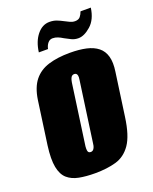

<svg xmlns="http://www.w3.org/2000/svg" viewBox="-127 -726 640 805"><g transform="rotate(-20 193.0 -323.0)"><path d="M157 8Q117 8 86 2Q55 -4 35 -21.5Q15 -39 8 -74.5Q1 -110 9 -170L36 -363Q44 -417 68.5 -447.5Q93 -478 133.5 -490.5Q174 -503 229 -503Q271 -503 302 -496Q333 -489 353 -473Q373 -457 380.5 -430Q388 -403 382 -363L355 -171Q344 -91 317.5 -53Q291 -15 250.5 -3.5Q210 8 157 8ZM170 -82Q175 -82 179 -84.5Q183 -87 186.5 -94Q190 -101 191 -112L229 -383Q231 -395 229.5 -401.5Q228 -408 224.5 -410.5Q221 -413 216 -413Q211 -413 207 -410.5Q203 -408 200 -401.5Q197 -395 195 -383L157 -112Q156 -101 157 -94Q158 -87 161.5 -84.5Q165 -82 170 -82ZM285 -548Q268 -548 254 -555Q240 -562 227 -569Q216 -576 205 -580.5Q194 -585 182 -585Q169 -585 160.5 -574.5Q152 -564 149 -549H108Q114 -596 137.5 -625Q161 -654 193 -654Q211 -654 225 -648.5Q239 -643 252 -636Q263 -630 274 -625Q285 -620 296 -620Q312 -620 319.5 -629.5Q327 -639 331 -651H377Q370 -600 340.5 -574Q311 -548 285 -548Z"/></g></svg>

Font: Alumni Sans Thin Black
Style: Italic
Weight: 900
Italic angle: -8°
Version: Version 1.016